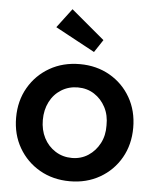

<svg xmlns="http://www.w3.org/2000/svg" viewBox="-55 -837 735 895"><g transform="rotate(5 312.0 -390.0)"><path d="M30 -264Q30 -343 66 -405Q102 -467 164 -502.5Q226 -538 305 -538Q383 -538 445 -502.5Q507 -467 542.5 -405Q578 -343 578 -264Q578 -185 542.5 -123Q507 -61 445 -25.5Q383 10 305 10Q226 10 164 -25.5Q102 -61 66 -123Q30 -185 30 -264ZM453 -264Q454 -312 434.5 -349Q415 -386 381.5 -407.5Q348 -429 305 -429Q262 -429 227.5 -407.5Q193 -386 174 -348.5Q155 -311 155 -264Q155 -217 174 -180Q193 -143 227.5 -121Q262 -99 305 -99Q348 -99 381.5 -121Q415 -143 434.5 -180Q454 -217 453 -264ZM365 -600 180 -700 248 -790 404 -659Z"/></g></svg>

Font: Our Lexend Medium
Style: Regular
Weight: 500
Designer: Bonnie Shaver-Troup, Thomas Jockin
Foundry: Lexend
Version: Version 1.007